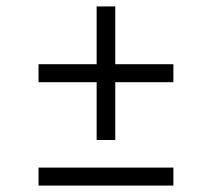

<svg xmlns="http://www.w3.org/2000/svg" viewBox="-20 -578 660 598"><path d="M281 -142V-322H100V-378H281V-558H339V-378H520V-322H339V-142ZM100 0V-56H520V0Z"/></svg>

Font: Space Grotesk Light
Style: Regular
Weight: 300
Designer: Florian Karsten
Foundry: Florian Karsten
Version: Version 2.000